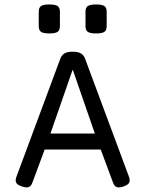

<svg xmlns="http://www.w3.org/2000/svg" viewBox="-20 -817 640 842"><path d="M548.8 -25.9Q548.8 -16.6 542.2 -10.3Q535.6 -3.9 521 1Q508.3 4.9 501.5 4.9Q491.7 4.9 485.4 -0.5Q479 -5.9 475.1 -17.6L421.9 -161.1H175.8L122.6 -17.6Q118.7 -5.9 112.3 -0.5Q106 4.9 96.2 4.9Q89.4 4.9 76.7 1Q62 -3.9 55.4 -10.3Q48.8 -16.6 48.8 -25.9Q48.8 -32.2 51.8 -41L244.1 -558.6Q250.5 -575.7 263.2 -583Q275.9 -590.3 298.8 -590.3Q321.8 -590.3 334.5 -583Q347.2 -575.7 353.5 -558.6L545.9 -41Q548.8 -32.2 548.8 -25.9ZM201.2 -231.4H396L299.8 -509.3H297.9ZM196.3 -670.4Q169.4 -670.4 159.7 -677.5Q149.9 -684.6 149.9 -702.1V-765.6Q149.9 -783.2 159.7 -790.3Q169.4 -797.4 196.3 -797.4Q223.1 -797.4 232.9 -790.3Q242.7 -783.2 242.7 -765.6V-702.1Q242.7 -684.6 232.9 -677.5Q223.1 -670.4 196.3 -670.4ZM401.4 -670.4Q374.5 -670.4 364.7 -677.5Q355 -684.6 355 -702.1V-765.6Q355 -783.2 364.7 -790.3Q374.5 -797.4 401.4 -797.4Q428.2 -797.4 438 -790.3Q447.8 -783.2 447.8 -765.6V-702.1Q447.8 -684.6 438 -677.5Q428.2 -670.4 401.4 -670.4Z"/></svg>

Font: Courier Prime Code
Style: Regular
Weight: 400
Designer: Alan Dague-Greene
Foundry: Quote-Unquote Apps
Version: Version 3.0318